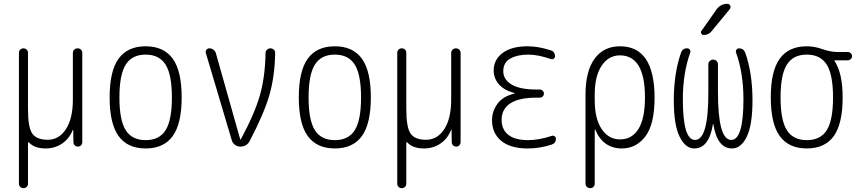

<svg xmlns="http://www.w3.org/2000/svg" viewBox="-20 -775 4540 1015"><path d="M80.1 196.3V-496.1Q80.1 -505.9 86.9 -512.7Q93.8 -519.5 104 -519.5Q114.3 -519.5 121.1 -512.7Q127.9 -505.9 127.9 -496.1V-199.2Q127.9 -100.6 150.9 -68.4Q173.8 -36.1 232.4 -36.1Q292 -36.1 328.6 -92.3Q365.2 -148.4 365.2 -249V-495.1Q365.2 -505.9 372.6 -512.7Q379.9 -519.5 390.1 -519.5Q400.4 -519.5 407.7 -512.7Q415 -505.9 415 -495.1V-24.4Q415 -14.6 408.7 -7.3Q402.3 0 392.1 0Q381.8 0 375 -6.8Q368.2 -13.7 368.2 -24.4L367.2 -87.9Q367.2 -88.9 366.2 -88.9Q364.3 -88.9 364.3 -86.9Q345.7 -41 307.6 -15.6Q269.5 9.8 221.7 9.8Q162.1 9.8 133.8 -21.5Q131.8 -23.4 129.9 -22.9Q127.9 -22.5 127.9 -19.5V196.3Q127.9 206.1 121.1 212.9Q114.3 219.7 104 219.7Q93.8 219.7 86.9 212.9Q80.1 206.1 80.1 196.3Z M855.5 -433.1Q822.3 -486.3 750 -486.3Q677.7 -486.3 644.5 -433.1Q611.3 -379.9 611.3 -259.8Q611.3 -139.6 644.5 -86.9Q677.7 -34.2 750 -34.2Q822.3 -34.2 855.5 -86.9Q888.7 -139.6 888.7 -259.8Q888.7 -379.9 855.5 -433.1ZM893.1 -55.7Q845.7 9.8 750 9.8Q654.3 9.8 606.9 -55.7Q559.6 -121.1 559.6 -260.3Q559.6 -399.4 606.9 -464.8Q654.3 -530.3 750 -530.3Q845.7 -530.3 893.1 -464.8Q940.4 -399.4 940.4 -260.3Q940.4 -121.1 893.1 -55.7Z M1205.1 -34.2 1068.4 -494.1Q1065.4 -503.9 1071.3 -511.7Q1077.1 -519.5 1086.9 -519.5Q1098.6 -519.5 1108.4 -512.2Q1118.2 -504.9 1121.1 -494.1L1250 -38.1Q1250 -37.1 1251 -37.1Q1252.9 -37.1 1252.9 -38.1Q1326.2 -173.8 1354 -271.5Q1381.8 -369.1 1383.8 -495.1Q1383.8 -504.9 1391.6 -512.2Q1399.4 -519.5 1409.7 -519.5Q1419.9 -519.5 1427.2 -512.7Q1434.6 -505.9 1434.6 -495.1Q1432.6 -371.1 1404.3 -272.9Q1376 -174.8 1300.8 -31.2Q1285.2 0 1250 0Q1234.4 0 1221.7 -9.8Q1209 -19.5 1205.1 -34.2Z M1855.5 -433.1Q1822.3 -486.3 1750 -486.3Q1677.7 -486.3 1644.5 -433.1Q1611.3 -379.9 1611.3 -259.8Q1611.3 -139.6 1644.5 -86.9Q1677.7 -34.2 1750 -34.2Q1822.3 -34.2 1855.5 -86.9Q1888.7 -139.6 1888.7 -259.8Q1888.7 -379.9 1855.5 -433.1ZM1893.1 -55.7Q1845.7 9.8 1750 9.8Q1654.3 9.8 1606.9 -55.7Q1559.6 -121.1 1559.6 -260.3Q1559.6 -399.4 1606.9 -464.8Q1654.3 -530.3 1750 -530.3Q1845.7 -530.3 1893.1 -464.8Q1940.4 -399.4 1940.4 -260.3Q1940.4 -121.1 1893.1 -55.7Z M2080.1 196.3V-496.1Q2080.1 -505.9 2086.9 -512.7Q2093.8 -519.5 2104 -519.5Q2114.3 -519.5 2121.1 -512.7Q2127.9 -505.9 2127.9 -496.1V-199.2Q2127.9 -100.6 2150.9 -68.4Q2173.8 -36.1 2232.4 -36.1Q2292 -36.1 2328.6 -92.3Q2365.2 -148.4 2365.2 -249V-495.1Q2365.2 -505.9 2372.6 -512.7Q2379.9 -519.5 2390.1 -519.5Q2400.4 -519.5 2407.7 -512.7Q2415 -505.9 2415 -495.1V-24.4Q2415 -14.6 2408.7 -7.3Q2402.3 0 2392.1 0Q2381.8 0 2375 -6.8Q2368.2 -13.7 2368.2 -24.4L2367.2 -87.9Q2367.2 -88.9 2366.2 -88.9Q2364.3 -88.9 2364.3 -86.9Q2345.7 -41 2307.6 -15.6Q2269.5 9.8 2221.7 9.8Q2162.1 9.8 2133.8 -21.5Q2131.8 -23.4 2129.9 -22.9Q2127.9 -22.5 2127.9 -19.5V196.3Q2127.9 206.1 2121.1 212.9Q2114.3 219.7 2104 219.7Q2093.8 219.7 2086.9 212.9Q2080.1 206.1 2080.1 196.3Z M2700.2 -280.3Q2701.2 -280.3 2701.2 -281.2Q2701.2 -283.2 2699.2 -283.2Q2644.5 -297.9 2617.2 -329.6Q2589.8 -361.3 2589.8 -402.3Q2589.8 -460 2637.2 -495.1Q2684.6 -530.3 2768.6 -530.3Q2826.2 -530.3 2891.6 -508.8Q2914.1 -502 2914.1 -477.5Q2914.1 -469.7 2907.2 -464.8Q2900.4 -460 2891.6 -462.9Q2825.2 -486.3 2772.5 -486.3Q2715.8 -486.3 2678.2 -465.8Q2640.6 -445.3 2640.6 -398.4Q2640.6 -354.5 2684.6 -328.1Q2728.5 -301.8 2815.4 -301.8H2834Q2842.8 -301.8 2849.1 -295.4Q2855.5 -289.1 2855.5 -280.3Q2855.5 -271.5 2849.1 -265.1Q2842.8 -258.8 2834 -258.8H2815.4Q2723.6 -258.8 2677.7 -228.5Q2631.8 -198.2 2631.8 -141.6Q2631.8 -89.8 2667.5 -62Q2703.1 -34.2 2771.5 -34.2Q2829.1 -34.2 2896.5 -56.6Q2904.3 -59.6 2911.6 -54.7Q2918.9 -49.8 2918.9 -42Q2918.9 -17.6 2896.5 -10.7Q2830.1 10.7 2768.6 9.8Q2678.7 9.8 2629.9 -30.3Q2581.1 -70.3 2581.1 -139.6Q2581.1 -187.5 2610.4 -227.1Q2639.6 -266.6 2700.2 -280.3Z M3124 -275.4V-245.1Q3124 -147.5 3160.6 -92.8Q3197.3 -38.1 3257.8 -38.1Q3321.3 -38.1 3355.5 -93.8Q3389.6 -149.4 3389.6 -259.8Q3389.6 -481.4 3257.8 -482.4Q3197.3 -482.4 3160.6 -427.7Q3124 -373 3124 -275.4ZM3075.2 195.3V-273.4Q3075.2 -398.4 3123 -464.4Q3170.9 -530.3 3257.8 -530.3Q3439.5 -530.3 3440.4 -259.8Q3440.4 -117.2 3391.6 -53.7Q3342.8 9.8 3267.6 9.8Q3168.9 9.8 3127 -88.9Q3127 -90.8 3126 -90.8Q3124 -90.8 3124 -89.8V195.3Q3124 206.1 3117.2 212.9Q3110.4 219.7 3100.1 219.7Q3089.8 219.7 3082.5 212.9Q3075.2 206.1 3075.2 195.3Z M3650.4 9.8Q3603.5 9.8 3572.8 -52.2Q3542 -114.3 3542 -244.1Q3542 -387.7 3580.1 -496.1Q3588.9 -520.5 3613.3 -519.5Q3622.1 -519.5 3627 -512.2Q3631.8 -504.9 3628.9 -497.1Q3589.8 -387.7 3589.8 -250Q3589.8 -35.2 3654.3 -35.2Q3725.6 -35.2 3724.6 -289.1V-434.6Q3724.6 -445.3 3732.4 -452.6Q3740.2 -460 3750 -460Q3759.8 -460 3767.6 -453.1Q3775.4 -446.3 3775.4 -434.6V-289.1Q3775.4 -35.2 3845.7 -35.2Q3910.2 -35.2 3910.2 -250Q3910.2 -387.7 3871.1 -497.1Q3868.2 -504.9 3873 -512.2Q3877.9 -519.5 3886.7 -519.5Q3911.1 -519.5 3919.9 -496.1Q3958 -387.7 3958 -244.1Q3958 -114.3 3927.7 -52.2Q3897.5 9.8 3849.6 9.8Q3771.5 9.8 3751 -119.1Q3751 -120.1 3750 -120.1Q3749 -120.1 3749 -119.1Q3728.5 9.8 3650.4 9.8ZM3767.6 -724.6Q3789.1 -754.9 3825.2 -754.9Q3835.9 -754.9 3840.3 -745.1Q3844.7 -735.4 3837.9 -726.6L3742.2 -610.4Q3727.5 -590.8 3700.2 -589.8Q3692.4 -589.8 3687.5 -597.7Q3682.6 -605.5 3688.5 -612.3Z M4350.6 -433.1Q4317.4 -486.3 4245.1 -486.3Q4172.9 -486.3 4139.6 -433.1Q4106.4 -379.9 4106.4 -259.8Q4106.4 -139.6 4139.6 -86.9Q4172.9 -34.2 4245.1 -34.2Q4317.4 -34.2 4350.6 -86.9Q4383.8 -139.6 4383.8 -259.8Q4383.8 -379.9 4350.6 -433.1ZM4245.1 -530.3Q4285.2 -530.3 4328.1 -515.1Q4371.1 -500 4409.2 -500H4461.9Q4470.7 -500 4477.5 -493.7Q4484.4 -487.3 4484.4 -478Q4484.4 -468.8 4477.5 -462.4Q4470.7 -456.1 4461.9 -456.1H4391.6Q4390.6 -456.1 4390.6 -455.1Q4390.6 -454.1 4391.1 -454.1Q4391.6 -454.1 4391.6 -453.1Q4434.6 -388.7 4434.6 -259.8Q4434.6 -121.1 4387.7 -55.7Q4340.8 9.8 4245.1 9.8Q4149.4 9.8 4102.1 -55.7Q4054.7 -121.1 4054.7 -260.3Q4054.7 -399.4 4102.1 -464.8Q4149.4 -530.3 4245.1 -530.3Z"/></svg>

Font: Rounded Mgen+ 1m light
Style: Regular
Weight: 200
Designer: [Source Han Sans]
Ryoko NISHIZUKA  (kana & ideographs); Paul D. Hunt (Latin, Greek & Cyrillic); Wenlong ZHANG  (bopomofo
Version: Version 1.059.20150602